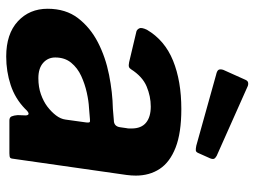

<svg xmlns="http://www.w3.org/2000/svg" viewBox="-118 -672 800 603"><g transform="rotate(90 281.5 -370.0)"><path d="M321 -49Q289 -18 246.5 -4Q204 10 157 10Q86 10 46.5 -26.5Q7 -63 7 -120Q7 -177 36.5 -215.5Q66 -254 112.5 -278Q159 -302 214.5 -313Q270 -324 321 -325L357 -328Q376 -328 379 -347L382 -368Q383 -372 383 -376.5Q383 -381 383 -384Q383 -414 365 -429Q347 -444 314 -444Q282 -444 251 -431Q220 -418 197 -382Q194 -377 189.5 -375.5Q185 -374 175 -376L78 -399Q72 -401 68.5 -408Q65 -415 73 -432Q106 -488 170 -514Q234 -540 322 -540Q397 -540 443 -522Q489 -504 510 -472Q531 -440 531 -397Q531 -390 530.5 -383Q530 -376 529 -368L479 -18Q478 -5 475 -2.5Q472 0 461 0H358Q348 0 345 -7Q342 -14 341 -26L342 -52Q340 -70 321 -49ZM364 -241Q365 -249 363.5 -251.5Q362 -254 354 -253L318 -250Q297 -249 270 -243Q243 -237 218 -225.5Q193 -214 176.5 -194Q160 -174 160 -144Q160 -121 177 -106Q194 -91 225 -91Q253 -91 275.5 -99Q298 -107 314 -119Q331 -132 342 -146.5Q353 -161 355 -176ZM230 -741Q233 -748 238 -749.5Q243 -751 249 -749L469 -651Q476 -647 478 -643Q480 -639 477 -631L460 -593Q457 -586 452 -585.5Q447 -585 437 -587L215 -649Q201 -652 198.5 -657.5Q196 -663 199 -672Z"/></g></svg>

Font: Libre Franklin Thin
Style: Bold Italic
Weight: 700
Italic angle: -8°
Version: Version 3.000